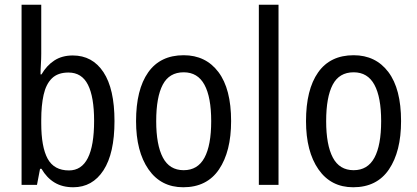

<svg xmlns="http://www.w3.org/2000/svg" viewBox="-20 -846 1758 810"><path d="M154 -619Q154 -597 152.5 -574.5Q151 -552 151 -532H155Q177 -570 209.5 -591Q242 -612 287 -612Q370 -612 416.5 -541.5Q463 -471 463 -335Q463 -199 416.5 -127.5Q370 -56 289 -56Q243 -56 210 -76Q177 -96 155 -134H149L136 -66H71V-826H154ZM269 -540Q224 -540 199 -515.5Q174 -491 164 -446Q154 -401 154 -341V-326Q154 -226 181 -176.5Q208 -127 271 -127Q377 -127 377 -336Q377 -437 351 -488.5Q325 -540 269 -540Z M955 -335Q955 -207 904 -131.5Q853 -56 753 -56Q659 -56 606.5 -131.5Q554 -207 554 -335Q554 -468 605 -540.5Q656 -613 755 -613Q848 -613 901.5 -542Q955 -471 955 -335ZM639 -335Q639 -235 667 -181.5Q695 -128 755 -128Q814 -128 842.5 -180.5Q871 -233 871 -335Q871 -436 842.5 -488.5Q814 -541 755 -541Q694 -541 666.5 -488.5Q639 -436 639 -335Z M1155 -66H1072V-826H1155Z M1672 -335Q1672 -207 1621 -131.5Q1570 -56 1470 -56Q1376 -56 1323.5 -131.5Q1271 -207 1271 -335Q1271 -468 1322 -540.5Q1373 -613 1472 -613Q1565 -613 1618.5 -542Q1672 -471 1672 -335ZM1356 -335Q1356 -235 1384 -181.5Q1412 -128 1472 -128Q1531 -128 1559.5 -180.5Q1588 -233 1588 -335Q1588 -436 1559.5 -488.5Q1531 -541 1472 -541Q1411 -541 1383.5 -488.5Q1356 -436 1356 -335Z"/></svg>

Font: Noto Sans Malayalam UI Condensed
Style: Regular
Weight: 400
Width: 3
Designer: Jelle Bosma - Monotype Design Team
Foundry: Monotype Imaging Inc.
Version: Version 2.104; ttfautohint (v1.8.4.7-5d5b)